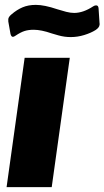

<svg xmlns="http://www.w3.org/2000/svg" viewBox="-20 -767 428 787"><path d="M192 0H7L81 -530H266ZM270 -615Q244 -615 219.5 -622Q195 -629 192 -630Q149 -645 118 -645Q97 -645 81 -640Q65 -635 44 -621Q37 -616 33 -616Q26 -616 23 -628L14 -679Q14 -687 14 -689Q15 -698 27 -708Q49 -727 72.5 -737Q96 -747 127 -747Q162 -747 215 -729Q234 -723 251.5 -718.5Q269 -714 284 -714Q321 -714 362 -741Q368 -745 374 -745Q383 -745 384 -733L388 -672Q389 -669 388 -665Q387 -654 372 -644Q353 -632 325.5 -623.5Q298 -615 270 -615Z"/></svg>

Font: Morrison ExtraBold
Style: Regular
Weight: 800
Designer: Pablo Impallari, Rodrigo Fuenzalida (Modified by Dan O. Williams)
Version: Version 0.03;June 6, 2019;FontCreator 11.5.0.2425 64-bit; tt